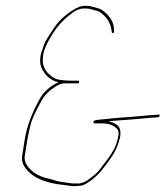

<svg xmlns="http://www.w3.org/2000/svg" viewBox="-20 -641 572 652"><path d="M364.3 -529C366.4 -529.7 367.4 -531.3 367.3 -534L366.7 -544C366.5 -559.8 359.1 -575.8 344.3 -592C340 -596.7 335.1 -601 329.4 -605C323.8 -609 317.8 -611.8 311.3 -613.5C304.8 -615.2 298.6 -616.8 292.6 -618.5C286.6 -620.2 281.6 -621 277.6 -621H264.9C256.6 -621 244.2 -616.7 229.8 -608C202.5 -591.6 180.4 -571.1 163.6 -546.5C159.7 -540.8 155.9 -535.2 152.4 -529.5C148.8 -523.8 145.3 -518.3 141.8 -513C135 -502.7 129.9 -491.9 126.6 -480.5C125.1 -475.5 123.4 -470.7 121.3 -466C113.3 -439.5 114.9 -417.8 126 -401C134.4 -386.3 145.5 -375.5 159.4 -368.5C164 -366.2 167.9 -364.7 171.2 -364C174.4 -363.3 176.9 -362.7 178.8 -362C149.9 -348.6 128.5 -329.6 114.8 -305C87.8 -256.7 70.8 -210.3 63.8 -166L55.2 -112C52.5 -94.5 58.2 -78.2 72.5 -63C96.2 -34.8 141.2 -18.2 195.6 -13C202 -12.3 208.1 -11.5 213.9 -10.5C219.8 -9.5 225.6 -9 231.3 -9C237.1 -9 244.9 -9.5 254.8 -10.5C264.7 -11.6 279 -19.7 297.7 -35C302.6 -39 307.2 -43.2 311.7 -47.5C316.1 -51.8 320.7 -57 325.4 -63C330.1 -69 334.4 -74.5 338.5 -79.5C342.5 -84.5 346.3 -89.7 349.9 -95C353.5 -100.3 356.9 -105.3 360.2 -110C371.5 -126.3 380.6 -147.3 387.4 -173C388.6 -177.7 389.1 -184 388.9 -192C388.7 -208.1 379.3 -219.2 360.8 -225.5C354 -227.8 349.8 -229 348.3 -229L368.8 -231C377.4 -231.7 386.2 -232.3 395 -233C405.3 -233.7 417.1 -234.5 428.9 -235.5C440.7 -236.5 450.4 -237.3 457.8 -238C465.2 -238.7 474 -239.5 484.2 -240.5C494.4 -241.5 502.4 -242 508.4 -242L517.6 -243C520.4 -243.7 521.8 -245.5 522 -248.5C522.1 -251.5 520.8 -252.7 518 -252L508.9 -251C502.9 -251 487.9 -249.8 464 -247.5C440 -245.1 416.7 -243.3 395.7 -242C386.9 -241.3 378.1 -240.7 369.5 -240L342.8 -237C322.5 -235.5 309.4 -234 303.5 -232.5C299.5 -231.5 297.5 -229.5 297.3 -226.5C297 -223.5 298.4 -222 301.4 -222H326.9C348.2 -222 364.8 -216.1 376.7 -204.2C383.2 -197.7 384.5 -187.4 380.7 -173.5C379.5 -169.2 378.3 -164.7 377.1 -160C372.4 -142.1 361.7 -122.3 345.2 -100.5L333.8 -85.5C330 -80.5 325.9 -75 321.4 -69C314.1 -59.1 305.3 -50.2 295.1 -42.5L278.1 -29.6C271.6 -24.7 262.4 -20.8 250.4 -18H233.1C227.6 -18 221.9 -18.5 216.1 -19.5C210.2 -20.5 204.1 -21.3 197.7 -22C184.2 -23.4 170.9 -26.6 156.5 -31.5C148.2 -33.8 139.5 -36 130.5 -38C115.4 -43.3 103.8 -49 95.7 -55C71.6 -73 61.1 -92 64.2 -112L72.8 -166C74.6 -177.7 78.5 -195.5 84.4 -219.6C88.4 -236 101 -263.1 122.2 -301C131.7 -318.1 146.8 -333.2 167.5 -346.5C179.4 -354.2 189.7 -358 198.2 -358H245C247 -358 248.2 -359.5 248.7 -362.5C249.1 -365.5 248.4 -367 245 -367H216.5C207.9 -367 195.6 -368.1 180.3 -370.3C169.6 -371.9 158.7 -377.8 147.5 -388C129.5 -404.5 122.4 -424.9 126.2 -449C127.1 -467.3 137.8 -492.8 158.3 -525.5C174.6 -551.4 193.6 -572.6 215.4 -589C233.1 -604.3 249.7 -612 262 -612H274.8C278.8 -612 283.5 -611.2 289 -609.5C294.5 -607.8 300.4 -606.3 306.6 -605C312.9 -603.7 318.5 -601 323.4 -597C345 -580.9 357.1 -559.2 359.6 -532C359.7 -529.3 360.8 -528.3 362.9 -529Z"/></svg>

Font: Proton
Style: LitCndIt
Weight: 500
Version: Version 1.017